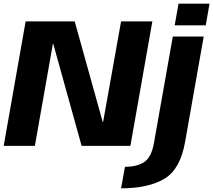

<svg xmlns="http://www.w3.org/2000/svg" viewBox="-31 -791 1156 1041"><path d="M-11 0H158L256 -554.5H257.5L411.5 0H676L795 -675H625.5L528 -129.5H526L374 -675H108ZM625.5 230Q774 230 860.5 178.2Q947 126.5 973 -24L1073.5 -593H906L804 -17.5Q790.5 61.5 751 87.5Q711.5 113.5 646.5 113.5ZM937 -771 916 -653.5H1084.5L1105 -771Z"/></svg>

Font: Anybody
Style: Bold Italic
Weight: 700
Italic angle: -10°
Designer: Tyler Finck
Foundry: Etcetera Type Company
Version: Version 1.113;gftools[0.9.25]